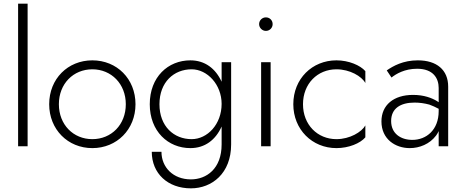

<svg xmlns="http://www.w3.org/2000/svg" viewBox="-20 -800 2535 1050"><path d="M79 -780V0H131V-780Z M249 -230C249 -92 351 10 485 10C619 10 721 -92 721 -230C721 -369 619 -470 485 -470C351 -470 249 -369 249 -230ZM302 -230C302 -342 381 -421 485 -421C589 -421 668 -341 668 -230C668 -118 589 -39 485 -39C381 -39 302 -118 302 -230Z M810 30C810 149 898 230 1024 230C1139 230 1244 148 1244 -10V-460H1192V-352C1192 -352 1192 -352 1192 -353C1159 -425 1101 -470 1021 -470C899 -470 799 -379 799 -230C799 -82 899 10 1021 10C1101 10 1159 -35 1192 -108C1192 -108 1192 -108 1192 -109V-10C1192 123 1109 181 1024 181C927 181 863 115 863 30ZM852 -230C852 -351 931 -421 1028 -421C1114 -421 1192 -337 1192 -232C1192 -120 1114 -39 1028 -39C931 -39 852 -109 852 -230Z M1397 -668C1397 -648 1414 -631 1434 -631C1455 -631 1471 -648 1471 -668C1471 -689 1455 -705 1434 -705C1414 -705 1397 -689 1397 -668ZM1408 -460V0H1460V-460Z M1637 -230C1637 -342 1716 -421 1820 -421C1893 -421 1958 -383 1978 -346V-411C1950 -443 1887 -470 1820 -470C1687 -470 1584 -369 1584 -230C1584 -92 1687 10 1820 10C1887 10 1950 -16 1978 -49V-114C1958 -78 1893 -39 1820 -39C1716 -39 1637 -118 1637 -230Z M2121 -376C2146 -396 2193 -424 2261 -424C2350 -424 2379 -371 2379 -319V-241C2376 -243 2373 -245 2370 -247C2342 -264 2299 -281 2239 -281C2132 -281 2066 -225 2066 -136C2066 -39 2142 10 2221 10C2274 10 2330 -12 2365 -59C2370 -66 2375 -74 2379 -83V0H2431V-326C2431 -418 2368 -470 2265 -470C2184 -470 2130 -439 2095 -415ZM2119 -138C2119 -207 2170 -239 2247 -239C2275 -239 2302 -235 2328 -228C2345 -222 2362 -214 2379 -205V-192C2379 -90 2312 -35 2235 -35C2171 -35 2119 -70 2119 -138Z"/></svg>

Font: Jost Light
Style: Regular
Weight: 300
Version: Version 3.710